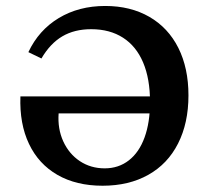

<svg xmlns="http://www.w3.org/2000/svg" viewBox="-20 -602 689 634"><path d="M47.4 -283.7H512.9L514.2 -227.6H173.6Q169.9 -177.1 188.8 -135.4Q207.8 -93.8 243.7 -69.9Q279.7 -46.1 325.7 -46.1Q371.7 -46.1 405.6 -72.6Q439.5 -99 457.4 -148.3Q475.4 -197.7 475.4 -265.5Q475.4 -341.8 452.6 -395.7Q429.8 -449.5 386.2 -477.5Q342.5 -505.6 281.1 -505.6Q225.9 -505.6 185.8 -482Q145.7 -458.4 116.8 -408.9L73.7 -429.8Q107.9 -502.5 174.1 -542.4Q240.4 -582.3 327.4 -582.3Q410.9 -582.3 473.2 -546.4Q535.4 -510.5 568.9 -443.9Q602.3 -377.2 602.3 -287Q602.3 -195.8 568 -128.2Q533.8 -60.6 469.7 -24.7Q405.6 11.3 318.8 11.3Q232 11.3 169.7 -24.5Q107.4 -60.3 75.8 -126.8Q44.1 -193.2 47.4 -283.7Z"/></svg>

Font: Playfair Micro SmCond SmLight
Style: Regular
Weight: 360
Width: 4
Designer: Claus Eggers Sørensen
Foundry: Claus Eggers Sørensen
Version: Version 2.100;Glyphs 3.2 (3219)